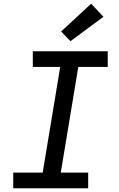

<svg xmlns="http://www.w3.org/2000/svg" viewBox="-20 -1010 640 1030"><path d="M51 0V-84H209L303 -651H156V-735H558V-651H400L306 -84H453V0ZM358 -789 308 -841 469 -990 535 -920Z"/></svg>

Font: Iosevka Curly Slab MdExObl
Style: Regular
Weight: 500
Width: 7
Italic angle: -9°
Monospace: yes
Designer: Belleve Invis
Foundry: Belleve Invis
Version: Version 11.1.0; ttfautohint (v1.8.3)